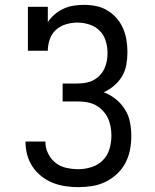

<svg xmlns="http://www.w3.org/2000/svg" viewBox="-20 -763 640 791"><path d="M303 8Q276 8 249 4Q222 0 197 -10Q172 -20 150.5 -37Q129 -54 114 -76.5Q99 -99 92 -125.5Q85 -152 85 -179Q85 -179 85 -179.5Q85 -180 85 -180H167Q167 -180 167 -179.5Q167 -179 167 -179Q167 -154 178 -131Q189 -108 208.5 -92.5Q228 -77 253 -71.5Q278 -66 303 -66Q330 -66 357 -74.5Q384 -83 403.5 -102.5Q423 -122 431 -149.5Q439 -177 439 -204Q439 -223 435.5 -242Q432 -261 424 -277.5Q416 -294 402.5 -308Q389 -322 372.5 -330.5Q356 -339 337.5 -342Q319 -345 300 -345H238V-419H300Q317 -419 333.5 -422Q350 -425 364.5 -432.5Q379 -440 391 -452.5Q403 -465 410 -480Q417 -495 420 -511.5Q423 -528 423 -545Q423 -545 423 -545Q423 -545 423 -545Q423 -570 415.5 -594.5Q408 -619 390.5 -636.5Q373 -654 348.5 -662Q324 -670 299 -670Q276 -670 252 -663Q228 -656 210.5 -640Q193 -624 185 -601Q177 -578 177 -554H95V-735H177V-672Q189 -690 205.5 -704Q222 -718 241.5 -727Q261 -736 282.5 -739.5Q304 -743 326 -743Q351 -743 376 -738Q401 -733 422.5 -720Q444 -707 460.5 -688Q477 -669 487 -646Q497 -623 501 -598Q505 -573 505 -548Q505 -522 500.5 -496.5Q496 -471 483 -449Q470 -427 450 -410Q430 -393 407 -383Q434 -373 456.5 -355Q479 -337 494.5 -312.5Q510 -288 515.5 -259.5Q521 -231 521 -203Q521 -174 515.5 -145.5Q510 -117 496.5 -91.5Q483 -66 461.5 -46Q440 -26 414 -13.5Q388 -1 359.5 3.5Q331 8 303 8Z"/></svg>

Font: Iosevka Curly Slab Extended
Style: Regular
Weight: 400
Width: 7
Monospace: yes
Designer: Belleve Invis
Foundry: Belleve Invis
Version: Version 11.1.0; ttfautohint (v1.8.3)